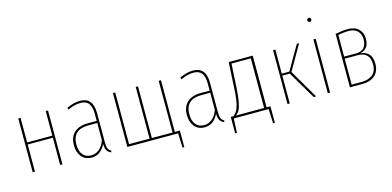

<svg xmlns="http://www.w3.org/2000/svg" viewBox="-76 -1186 3651 1787"><g transform="rotate(-15 1749.0 -293.0)"><path d="M360.8 0V-262.2H118.2V0H96.2V-519H118.2V-282.2H360.8V-519H382.8V0Z M817.4 -96.2Q817.4 -55.2 825.9 -35.2Q834.5 -15.1 855.5 -5.9L850.6 9.8Q823.2 -0.5 810.5 -22.5Q797.9 -44.4 797.4 -85.9Q773.9 -37.6 741.2 -13.9Q708.5 9.8 662.6 9.8Q601.6 9.8 566.7 -32.5Q531.7 -74.7 531.7 -144Q531.7 -222.7 578.6 -265.4Q625.5 -308.1 709.5 -308.1H795.4V-377Q795.4 -441.9 771 -475.3Q746.6 -508.8 691.4 -508.8Q634.8 -508.8 570.3 -478L562.5 -495.1Q628.4 -528.8 692.4 -528.8Q817.4 -528.8 817.4 -378.9ZM662.6 -11.2Q752.4 -11.2 795.4 -120.1V-288.1H711.4Q555.7 -288.1 555.7 -144Q555.7 -81.1 584 -46.1Q612.3 -11.2 662.6 -11.2Z M1471.2 -21H1520V138.2H1502.9L1497.1 0H1008.3V-519H1030.3V-21H1228V-519H1250V-21H1449.2V-519H1471.2Z M1905.8 -96.2Q1905.8 -55.2 1914.3 -35.2Q1922.9 -15.1 1943.8 -5.9L1939 9.8Q1911.6 -0.5 1898.9 -22.5Q1886.2 -44.4 1885.7 -85.9Q1862.3 -37.6 1829.6 -13.9Q1796.9 9.8 1751 9.8Q1689.9 9.8 1655 -32.5Q1620.1 -74.7 1620.1 -144Q1620.1 -222.7 1667 -265.4Q1713.9 -308.1 1797.9 -308.1H1883.8V-377Q1883.8 -441.9 1859.4 -475.3Q1835 -508.8 1779.8 -508.8Q1723.1 -508.8 1658.7 -478L1650.9 -495.1Q1716.8 -528.8 1780.8 -528.8Q1905.8 -528.8 1905.8 -378.9ZM1751 -11.2Q1840.8 -11.2 1883.8 -120.1V-288.1H1799.8Q1644 -288.1 1644 -144Q1644 -81.1 1672.4 -46.1Q1700.7 -11.2 1751 -11.2Z M2355.5 -21H2392.6V138.2H2375.5L2369.6 0H2033.7L2027.3 138.2H2010.3V-21H2036.6Q2054.2 -36.1 2064.5 -50.5Q2074.7 -64.9 2085 -93Q2095.2 -121.1 2101.6 -167.2Q2107.9 -213.4 2111.3 -283.2L2123.5 -519H2355.5ZM2331.5 -21V-499H2145.5L2133.3 -285.2Q2128.4 -193.4 2118.4 -139.2Q2108.4 -85 2095.2 -61Q2082 -37.1 2059.6 -21Z M2802.2 -519 2664.1 -278.8 2827.1 0H2803.2L2645 -268.1H2573.2V0H2551.3V-519H2573.2V-287.1H2646L2780.3 -519Z M2950.7 -724.1Q2959 -724.1 2964.4 -718.3Q2969.7 -712.4 2969.7 -704.1Q2969.7 -696.3 2964.4 -690.7Q2959 -685.1 2950.7 -685.1Q2941.9 -685.1 2936.3 -690.7Q2930.7 -696.3 2930.7 -704.1Q2930.7 -712.9 2936.3 -718.5Q2941.9 -724.1 2950.7 -724.1ZM2961.9 -519V0H2939.9V-519Z M3326.7 -280.8Q3378.9 -277.8 3408.7 -245.4Q3438.5 -212.9 3438.5 -152.8Q3438.5 -77.1 3393.1 -38.6Q3347.7 0 3274.4 0H3152.8V-515.1Q3223.1 -528.8 3273.4 -528.8Q3340.8 -528.8 3377.2 -492.9Q3413.6 -457 3413.6 -397.9Q3413.6 -298.3 3326.7 -280.8ZM3274.4 -509.8Q3235.8 -509.8 3174.8 -499V-290H3292.5Q3340.3 -290 3366 -318.4Q3391.6 -346.7 3391.6 -397.9Q3391.6 -448.2 3362.1 -479Q3332.5 -509.8 3274.4 -509.8ZM3272.5 -20Q3302.7 -20 3327.6 -27.1Q3352.5 -34.2 3373 -49.1Q3393.6 -64 3405 -90.1Q3416.5 -116.2 3416.5 -151.9Q3416.5 -270 3297.9 -270H3174.8V-20Z"/></g></svg>

Font: Fira Sans Compressed Thin
Style: Regular
Weight: 100
Width: 1
Designer: Carrois Corporate & Edenspiekermann AG
Foundry: Carrois Corporate GbR & Edenspiekermann AG
Version: Version 4.203;PS 004.203;hotconv 1.0.88;makeotf.lib2.5.64775